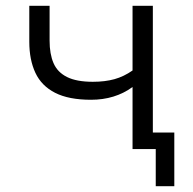

<svg xmlns="http://www.w3.org/2000/svg" viewBox="-20 -514 667 662"><path d="M517 128V0H438V-57H581V128ZM437 0V-214Q407 -192 371 -181Q335 -170 294 -170Q217 -170 170 -194Q123 -218 102 -263Q81 -308 81 -370V-494H151V-374Q151 -328 164.5 -296.5Q178 -265 211 -248.5Q244 -232 300 -232Q342 -232 374.5 -241Q407 -250 437 -271V-494H507V0Z"/></svg>

Font: Nunito Sans 7pt Light
Style: Regular
Weight: 300
Designer: Vernon Adams
Foundry: Vernon Adams
Version: Version 3.101;gftools[0.9.27]